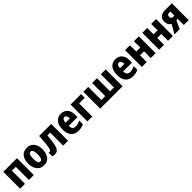

<svg xmlns="http://www.w3.org/2000/svg" viewBox="592 -2487 4426 4426"><g transform="rotate(-45 2805.0 -274.5)"><path d="M502 -549V0H343V-428H216V0H57V-549Z M1065 -276Q1065 -412 1000.5 -485.5Q936 -559 832 -559Q716 -559 656 -482Q596 -405 596 -276Q596 -150 657.5 -70Q719 10 830 10Q948 10 1006.5 -71Q1065 -152 1065 -276ZM758 -275Q758 -435 831 -435Q904 -435 904 -276Q904 -113 831 -113Q758 -113 758 -275Z M1619 0V-549H1226Q1217 -383 1206 -289.5Q1195 -196 1179.5 -157.5Q1164 -119 1144 -119Q1124 -119 1109 -128V-5Q1139 10 1183 10Q1279 10 1315.5 -88Q1352 -186 1370 -425H1461V0Z M1941 -558Q1835 -558 1774 -485.5Q1713 -413 1713 -271Q1713 -133 1777 -61.5Q1841 10 1957 10Q2062 10 2130 -29V-149Q2055 -107 1977 -107Q1874 -107 1872 -232H2159V-309Q2159 -428 2101.5 -493Q2044 -558 1941 -558ZM1945 -446Q1979 -446 1996.5 -416Q2014 -386 2014 -336H1873Q1877 -446 1945 -446Z M2592 -549V-428H2409V0H2250V-549Z M3396 -549V0H2667V-549H2826V-121H2954V-549H3110V-121H3237V-549Z M3717 -558Q3611 -558 3550 -485.5Q3489 -413 3489 -271Q3489 -133 3553 -61.5Q3617 10 3733 10Q3838 10 3906 -29V-149Q3831 -107 3753 -107Q3650 -107 3648 -232H3935V-309Q3935 -428 3877.5 -493Q3820 -558 3717 -558ZM3721 -446Q3755 -446 3772.5 -416Q3790 -386 3790 -336H3649Q3653 -446 3721 -446Z M4185 -549V-342H4316V-549H4475V0H4316V-221H4185V0H4026V-549Z M4748 -549V-342H4879V-549H5038V0H4879V-221H4748V0H4589V-549Z M5287 -373Q5287 -439 5350 -439H5393V-307H5352Q5287 -307 5287 -373ZM5258 0 5351 -199H5393V0H5552V-549H5330Q5236 -549 5182.5 -504.5Q5129 -460 5129 -377Q5129 -316 5152 -275Q5175 -234 5212 -216L5089 0Z"/></g></svg>

Font: Noto Sans Display SemiCondensed Extra
Style: Regular
Weight: 800
Width: 4
Designer: Monotype Design Team
Foundry: Monotype Imaging Inc.
Version: Version 1.900